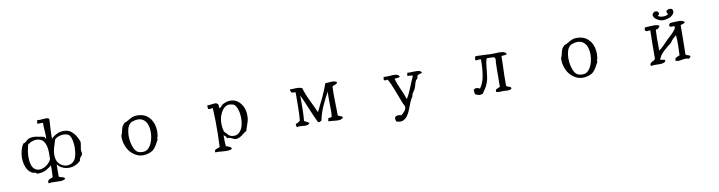

<svg xmlns="http://www.w3.org/2000/svg" viewBox="-25 -1343 8051 2150"><g transform="rotate(-10 4000.0 -268.5)"><path d="M834 -310Q836 -295 834 -280Q832 -265 829 -251Q827 -242 826 -233.5Q825 -225 824 -217Q824 -211 824.5 -205Q825 -199 826 -193Q828 -187 828.5 -180.5Q829 -174 828 -168Q826 -160 821.5 -154Q817 -148 811 -142Q804 -134 798 -125Q792 -116 795 -102Q771 -74 736 -58Q701 -42 663 -41Q626 -40 590 -55Q554 -70 528 -103Q527 -74 527 -43Q527 -12 527 12Q527 18 527 24Q527 30 527 35Q533 43 543 45Q553 47 563 49Q574 51 582.5 55.5Q591 60 594 74Q582 82 566.5 85.5Q551 89 534 89Q524 89 513 88.5Q502 88 491 88Q470 87 447.5 87Q425 87 404 91Q398 76 401.5 67Q405 58 412 52Q422 45 435.5 40.5Q449 36 459 31Q461 -1 462.5 -34.5Q464 -68 462 -103Q438 -81 396.5 -58.5Q355 -36 296 -38Q283 -53 266.5 -54Q250 -55 236 -63Q196 -87 177 -135.5Q158 -184 158 -239Q158 -283 169 -324.5Q180 -366 200 -397Q217 -400 229.5 -410.5Q242 -421 254.5 -431.5Q267 -442 284 -446Q317 -454 349.5 -449Q382 -444 415 -437Q423 -435 431.5 -433Q440 -431 448 -429Q450 -427 452 -420Q453 -416 454.5 -412.5Q456 -409 463 -410Q465 -428 463.5 -452.5Q462 -477 461 -502Q459 -525 458 -546.5Q457 -568 458 -585Q451 -589 440.5 -589Q430 -589 419 -588Q412 -588 406 -587.5Q400 -587 394 -588Q393 -595 394 -600Q395 -605 396 -610Q397 -614 398 -618.5Q399 -623 398 -629Q414 -626 430 -626.5Q446 -627 462 -629Q483 -631 502 -631Q521 -631 535 -618Q534 -592 533 -569.5Q532 -547 530 -527Q528 -494 527 -463Q526 -432 526 -395Q558 -426 598 -443.5Q638 -461 684 -457Q725 -454 753.5 -431.5Q782 -409 802 -377Q822 -345 834 -310ZM760 -264Q759 -301 752.5 -334Q746 -367 733 -387Q721 -406 698 -413Q675 -420 648.5 -418Q622 -416 598 -406Q574 -396 560 -381Q558 -376 556.5 -370.5Q555 -365 553 -359Q541 -325 530 -285Q519 -245 520 -205Q521 -189 523.5 -174Q526 -159 532 -144Q546 -110 578.5 -90Q611 -70 646 -71Q668 -71 688.5 -80.5Q709 -90 725 -109Q742 -130 751.5 -173.5Q761 -217 760 -264ZM465 -173Q467 -214 466 -255.5Q465 -297 455 -331Q447 -360 430.5 -380.5Q414 -401 385 -409Q349 -420 312.5 -408.5Q276 -397 251 -375Q243 -344 236.5 -304Q230 -264 231 -223Q232 -184 242 -150Q252 -116 276 -97Q300 -79 328 -79Q357 -79 384.5 -92.5Q412 -106 434 -128Q456 -150 465 -173Z M1697 -222Q1696 -218 1695 -215Q1694 -212 1692 -209Q1690 -204 1688.5 -198Q1687 -192 1690 -182Q1674 -151 1656 -120Q1638 -89 1612 -67Q1585 -51 1558.5 -43.5Q1532 -36 1506 -35Q1457 -34 1415 -58Q1373 -82 1344 -122Q1320 -157 1307 -200.5Q1294 -244 1297 -293Q1308 -314 1312.5 -337.5Q1317 -361 1325.5 -384Q1334 -407 1356 -427Q1361 -432 1372.5 -435Q1384 -438 1394 -445Q1423 -463 1452 -476Q1481 -489 1530 -485Q1580 -481 1614.5 -457.5Q1649 -434 1670 -397Q1691 -360 1697.5 -314.5Q1704 -269 1697 -222ZM1629 -277Q1629 -320 1616.5 -358Q1604 -396 1577 -418Q1560 -432 1536.5 -437.5Q1513 -443 1482 -438Q1463 -434 1446.5 -428.5Q1430 -423 1419 -412Q1397 -391 1387 -353.5Q1377 -316 1377 -274Q1377 -234 1385.5 -195Q1394 -156 1409 -126.5Q1424 -97 1445 -85Q1462 -76 1483 -73.5Q1504 -71 1522 -74Q1555 -80 1579 -111Q1603 -142 1616 -186.5Q1629 -231 1629 -277Z M2726 -270Q2726 -235 2719 -209.5Q2712 -184 2702.5 -159.5Q2693 -135 2685 -104Q2654 -85 2627.5 -63Q2601 -41 2559 -33Q2546 -34 2535.5 -38Q2525 -42 2515 -47Q2502 -54 2488.5 -58.5Q2475 -63 2459 -59Q2455 -73 2445.5 -83Q2436 -93 2425 -100Q2425 -67 2425.5 -35Q2426 -3 2429 26Q2450 30 2470 40.5Q2490 51 2490 61Q2490 74 2452 78Q2436 80 2415.5 79Q2395 78 2374 76Q2353 74 2334 73Q2315 72 2303 75Q2297 61 2301 52.5Q2305 44 2314 40Q2325 35 2337.5 31.5Q2350 28 2359 23Q2363 -46 2364.5 -125.5Q2366 -205 2364.5 -281.5Q2363 -358 2359 -419Q2352 -420 2346 -419Q2340 -418 2335 -417Q2328 -416 2321 -415.5Q2314 -415 2307 -419Q2304 -426 2303.5 -431Q2303 -436 2304 -441Q2304 -445 2304 -449.5Q2304 -454 2303 -460Q2317 -459 2330 -460.5Q2343 -462 2354 -464Q2374 -467 2391 -467.5Q2408 -468 2425 -455Q2430 -445 2429.5 -430Q2429 -415 2433 -404Q2451 -414 2460 -426Q2469 -438 2481 -445Q2504 -457 2525.5 -462.5Q2547 -468 2567 -468Q2612 -468 2648 -442Q2684 -416 2705 -371.5Q2726 -327 2726 -270ZM2653 -261Q2652 -309 2638.5 -352Q2625 -395 2600 -415Q2586 -421 2562 -425.5Q2538 -430 2519 -422Q2489 -409 2468 -380.5Q2447 -352 2436 -315Q2423 -274 2423.5 -227Q2424 -180 2437 -137Q2460 -119 2472.5 -101.5Q2485 -84 2510 -77Q2541 -69 2565 -76Q2589 -83 2606 -102Q2631 -128 2642.5 -171.5Q2654 -215 2653 -261Z M3778 -467Q3778 -451 3766.5 -445.5Q3755 -440 3741.5 -436.5Q3728 -433 3721 -423Q3719 -386 3719 -342Q3719 -298 3720 -255Q3721 -212 3722 -176Q3722 -149 3722.5 -128.5Q3723 -108 3723 -97Q3730 -89 3742 -86Q3754 -83 3764 -78Q3774 -73 3775 -60Q3765 -50 3750 -45.5Q3735 -41 3717 -41Q3704 -41 3690 -42.5Q3676 -44 3663 -45Q3647 -47 3634 -48Q3621 -49 3611 -48Q3607 -52 3607.5 -56Q3608 -60 3610 -64Q3611 -68 3611.5 -72.5Q3612 -77 3611 -82Q3619 -87 3633 -86.5Q3647 -86 3653 -93Q3658 -118 3658 -158.5Q3658 -199 3657 -242Q3657 -266 3656.5 -289.5Q3656 -313 3657 -334Q3657 -345 3658 -361.5Q3659 -378 3659 -378Q3620 -310 3584.5 -231Q3549 -152 3533 -70Q3529 -69 3526 -67.5Q3523 -66 3520 -64Q3513 -60 3507 -58Q3501 -56 3491 -63Q3453 -143 3419 -226Q3385 -309 3348 -390V-345Q3348 -340 3348 -334.5Q3348 -329 3348 -324Q3348 -270 3347 -211.5Q3346 -153 3340 -100Q3354 -93 3368 -85Q3382 -77 3396 -70Q3390 -57 3378 -52Q3366 -47 3352 -46Q3344 -46 3335 -46.5Q3326 -47 3317 -48Q3300 -50 3283.5 -50.5Q3267 -51 3254 -45Q3247 -50 3243.5 -63.5Q3240 -77 3246 -85Q3263 -87 3273.5 -96Q3284 -105 3295 -112Q3301 -183 3302 -260.5Q3303 -338 3303 -405Q3303 -411 3303 -417.5Q3303 -424 3303 -430Q3297 -435 3291.5 -435.5Q3286 -436 3280 -435Q3275 -435 3269.5 -435.5Q3264 -436 3258 -438Q3257 -442 3253 -449Q3249 -454 3246.5 -459.5Q3244 -465 3246 -475Q3252 -475 3257 -475.5Q3262 -476 3268 -476Q3300 -478 3329.5 -477.5Q3359 -477 3384 -467Q3405 -394 3442.5 -318Q3480 -242 3511 -170Q3548 -244 3584 -318.5Q3620 -393 3648 -475H3650Q3684 -479 3719 -480Q3754 -481 3778 -467Z M4735 -404Q4722 -396 4706.5 -394Q4691 -392 4680 -379Q4676 -375 4676 -366Q4676 -357 4672 -349Q4669 -342 4662.5 -339Q4656 -336 4654 -331Q4644 -311 4639 -290.5Q4634 -270 4624 -245Q4618 -230 4609 -218Q4600 -206 4592.5 -193Q4585 -180 4583 -160Q4564 -135 4549.5 -98.5Q4535 -62 4520.5 -24Q4506 14 4486 43Q4465 73 4434.5 87Q4404 101 4357 85Q4353 78 4350.5 61.5Q4348 45 4350 41Q4359 24 4381.5 20.5Q4404 17 4424 26Q4444 12 4463 -10Q4482 -32 4483 -56Q4483 -64 4480.5 -70.5Q4478 -77 4474 -84Q4472 -88 4469.5 -92Q4467 -96 4465 -101Q4452 -133 4437 -173Q4422 -213 4406 -254.5Q4390 -296 4374 -333Q4358 -370 4342 -394Q4342 -394 4341 -394Q4331 -392 4321.5 -391Q4312 -390 4302 -394Q4298 -398 4298.5 -402.5Q4299 -407 4301 -412Q4302 -416 4302.5 -420.5Q4303 -425 4302 -431Q4319 -429 4337.5 -429.5Q4356 -430 4375 -431Q4390 -433 4404 -433.5Q4418 -434 4431 -433Q4450 -432 4463.5 -425Q4477 -418 4483 -401Q4467 -394 4453.5 -393Q4440 -392 4420 -390Q4440 -323 4467.5 -264.5Q4495 -206 4517 -141Q4550 -197 4575 -261Q4600 -325 4628 -386Q4622 -392 4613 -393Q4604 -394 4594 -394Q4587 -394 4579.5 -394.5Q4572 -395 4565 -397Q4568 -405 4570 -413Q4572 -421 4572 -431Q4585 -429 4600.5 -429.5Q4616 -430 4632 -431Q4646 -431 4660.5 -431.5Q4675 -432 4687 -431Q4704 -430 4717 -424Q4730 -418 4735 -404Z M5707 -445Q5697 -437 5679 -436Q5661 -435 5644 -433Q5643 -404 5642.5 -375.5Q5642 -347 5641 -318Q5639 -265 5637.5 -210Q5636 -155 5637 -96Q5643 -87 5655 -83.5Q5667 -80 5678 -75.5Q5689 -71 5692 -58Q5681 -43 5660.5 -41.5Q5640 -40 5616 -42Q5610 -42 5604 -42.5Q5598 -43 5592 -43Q5586 -43 5580.5 -42.5Q5575 -42 5570 -42Q5553 -41 5537.5 -42Q5522 -43 5514 -51Q5513 -70 5523.5 -76.5Q5534 -83 5547 -88Q5552 -90 5557 -92Q5562 -94 5566 -96Q5568 -161 5567.5 -233.5Q5567 -306 5570 -367Q5570 -372 5570.5 -376.5Q5571 -381 5572 -385Q5573 -399 5572.5 -411Q5572 -423 5562 -433Q5554 -435 5537.5 -435.5Q5521 -436 5504 -436.5Q5487 -437 5477 -437Q5467 -416 5462.5 -383.5Q5458 -351 5454.5 -312.5Q5451 -274 5446 -236Q5441 -198 5429 -166Q5416 -130 5399 -104.5Q5382 -79 5362 -51Q5332 -43 5315 -48Q5298 -53 5281 -61Q5278 -62 5277 -63Q5277 -70 5276 -76Q5275 -82 5274 -86Q5273 -93 5272 -99.5Q5271 -106 5274 -115Q5288 -129 5308 -127.5Q5328 -126 5344 -115Q5385 -171 5398.5 -255Q5412 -339 5411 -437Q5402 -438 5394 -437.5Q5386 -437 5379 -436Q5370 -435 5362 -434.5Q5354 -434 5347 -437Q5346 -450 5348 -460.5Q5350 -471 5355 -478Q5357 -479 5358 -480.5Q5359 -482 5362 -482Q5381 -481 5409 -480Q5437 -479 5466 -478Q5495 -477 5518 -475Q5535 -474 5552.5 -474.5Q5570 -475 5587 -476Q5597 -476 5607 -476.5Q5617 -477 5627 -477Q5654 -477 5675.5 -471Q5697 -465 5707 -445Z M6697 -222Q6696 -218 6695 -215Q6694 -212 6692 -209Q6690 -204 6688.5 -198Q6687 -192 6690 -182Q6674 -151 6656 -120Q6638 -89 6612 -67Q6585 -51 6558.5 -43.5Q6532 -36 6506 -35Q6457 -34 6415 -58Q6373 -82 6344 -122Q6320 -157 6307 -200.5Q6294 -244 6297 -293Q6308 -314 6312.5 -337.5Q6317 -361 6325.5 -384Q6334 -407 6356 -427Q6361 -432 6372.5 -435Q6384 -438 6394 -445Q6423 -463 6452 -476Q6481 -489 6530 -485Q6580 -481 6614.5 -457.5Q6649 -434 6670 -397Q6691 -360 6697.5 -314.5Q6704 -269 6697 -222ZM6629 -277Q6629 -320 6616.5 -358Q6604 -396 6577 -418Q6560 -432 6536.5 -437.5Q6513 -443 6482 -438Q6463 -434 6446.5 -428.5Q6430 -423 6419 -412Q6397 -391 6387 -353.5Q6377 -316 6377 -274Q6377 -234 6385.5 -195Q6394 -156 6409 -126.5Q6424 -97 6445 -85Q6462 -76 6483 -73.5Q6504 -71 6522 -74Q6555 -80 6579 -111Q6603 -142 6616 -186.5Q6629 -231 6629 -277Z M7732 -451Q7726 -438 7709.5 -434.5Q7693 -431 7680 -424Q7679 -339 7678.5 -255.5Q7678 -172 7676 -94Q7681 -85 7691 -82Q7701 -79 7711.5 -76Q7722 -73 7727 -64Q7727 -56 7723.5 -52.5Q7720 -49 7716 -46Q7713 -45 7710.5 -43Q7708 -41 7706 -38Q7683 -47 7662 -45Q7641 -43 7622 -40Q7619 -39 7615.5 -38.5Q7612 -38 7609 -37Q7595 -35 7581.5 -35.5Q7568 -36 7554 -43Q7553 -67 7567 -75.5Q7581 -84 7598 -90Q7600 -91 7603 -92Q7606 -93 7609 -94Q7612 -150 7613 -208Q7614 -266 7609 -324Q7589 -308 7571 -290.5Q7553 -273 7539 -250Q7511 -226 7481 -202.5Q7451 -179 7426.5 -151.5Q7402 -124 7387 -86Q7394 -80 7404.5 -79Q7415 -78 7426 -76.5Q7437 -75 7442 -68Q7439 -50 7423.5 -43.5Q7408 -37 7386 -36Q7377 -35 7367 -35.5Q7357 -36 7346 -36Q7327 -37 7307.5 -36.5Q7288 -36 7272 -31Q7268 -50 7274 -59.5Q7280 -69 7290 -75Q7301 -82 7314 -87.5Q7327 -93 7331 -106Q7332 -201 7332 -279Q7332 -357 7335 -428Q7332 -428 7329 -427.5Q7326 -427 7324 -426Q7308 -424 7297 -424Q7286 -424 7275 -436Q7276 -450 7277 -456Q7278 -462 7279 -469Q7287 -469 7295.5 -469.5Q7304 -470 7313 -471Q7349 -474 7387 -474Q7425 -474 7446 -458Q7445 -456 7442 -452Q7435 -441 7425.5 -432Q7416 -423 7397 -424Q7394 -381 7393.5 -328Q7393 -275 7394 -231Q7394 -219 7394 -207.5Q7394 -196 7394 -187Q7425 -206 7453 -236Q7481 -266 7509 -294Q7523 -308 7539 -321.5Q7555 -335 7569 -350Q7583 -364 7597 -381.5Q7611 -399 7612 -421Q7607 -426 7599 -426.5Q7591 -427 7583 -426Q7573 -425 7565 -427Q7557 -429 7554 -439Q7551 -447 7553.5 -451Q7556 -455 7559 -458Q7561 -460 7563 -462.5Q7565 -465 7565 -469Q7572 -469 7579.5 -469.5Q7587 -470 7595 -471Q7634 -474 7672.5 -473Q7711 -472 7732 -451ZM7624 -603Q7629 -587 7621.5 -572.5Q7614 -558 7601.5 -547.5Q7589 -537 7579 -532Q7567 -526 7542 -519.5Q7517 -513 7497 -513Q7476 -513 7451.5 -523.5Q7427 -534 7410 -550Q7395 -564 7391 -580.5Q7387 -597 7402 -613Q7415 -627 7435 -625Q7455 -623 7464 -603Q7462 -578 7446 -573Q7456 -561 7479 -556.5Q7502 -552 7525.5 -555.5Q7549 -559 7561 -569Q7561 -575 7559 -579Q7557 -583 7555 -586Q7552 -589 7550 -593.5Q7548 -598 7550 -606Q7556 -618 7572 -623Q7588 -628 7604 -624Q7620 -620 7624 -603Z"/></g></svg>

Font: Yuji Syuku
Style: Regular
Weight: 400
Designer: Kataoka Yuji
Foundry: Kinuta Font Factory
Version: Version 3.002